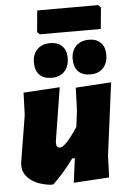

<svg xmlns="http://www.w3.org/2000/svg" viewBox="-58 -905 631 952"><g transform="rotate(-5 257.0 -429.5)"><path d="M467 -863 480 -850 470 -744H167L154 -756L164 -863ZM214 -696Q252 -696 273 -674.5Q294 -653 294 -615Q294 -573 270.5 -548.5Q247 -524 207 -524Q167 -524 146 -545.5Q125 -567 125 -607Q125 -648 149 -672Q173 -696 214 -696ZM407 -696Q444 -696 465 -674.5Q486 -653 486 -615Q486 -573 463 -548.5Q440 -524 400 -524Q360 -524 339 -545.5Q318 -567 318 -607Q318 -648 342 -672Q366 -696 407 -696ZM242 -474 200 -212 199 -199Q199 -176 217 -176Q245 -176 307 -271L317 -352L321 -465L498 -476L451 -116L447 -7L270 4L286 -117H273Q222 -47 169 3L156 4Q92 -3 55 -32.5Q18 -62 18 -105L20 -125L57 -351L61 -463Z"/></g></svg>

Font: Alegreya Sans Black
Style: Italic
Weight: 900
Italic angle: -7°
Designer: Juan Pablo del Peral
Foundry: Huerta Tipografica
Version: Version 2.007